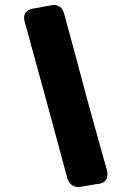

<svg xmlns="http://www.w3.org/2000/svg" viewBox="-20 -763 550 774"><path d="M297 -9Q262 -9 251 -46L168 -353Q79 -677 78 -681Q77 -685 77 -691Q77 -725 123 -730Q192 -743 196 -743Q228 -743 238 -710L280 -555Q332 -357 399 -119Q413 -72 413 -69Q413 -66 413 -63V-60Q413 -28 380 -22L370 -21L317 -12Q302 -9 297 -9Z"/></svg>

Font: Bangerz
Style: Bold
Weight: 700
Designer: vernon adams
Foundry: Vernon Adams
Version: Version 2.10;February 7, 2025;FontCreator 13.0.0.2683 64-bit